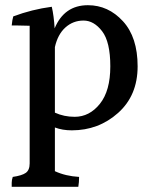

<svg xmlns="http://www.w3.org/2000/svg" viewBox="-20 -537 588 738"><path d="M267 -88Q324 -88 364 -138Q404 -188 404 -282Q404 -376 372.5 -417Q341 -458 301 -458Q261 -458 231.5 -431.5Q202 -405 191 -356V-104Q226 -88 267 -88ZM94 91V-438Q65 -439 49.5 -439Q34 -439 25 -439Q27 -461 31 -474Q103 -501 179 -511Q187 -477 190 -428Q227 -517 318 -517Q396 -517 452.5 -455.5Q509 -394 509 -282Q509 -170 434 -103Q359 -36 256 -36Q220 -36 191 -47V121Q232 140 284 143Q284 164 281 181H25Q25 176 25 165.5Q25 155 29 143Q64 138 79 127.5Q94 117 94 91Z"/></svg>

Font: Halant Medium
Style: Regular
Weight: 500
Designer: Hitesh Malaviya (Devanagari), Satya Rajpurohit (Latin)
Foundry: Indian Type Foundry
Version: Version 1.101;PS 1.0;hotconv 1.0.78;makeotf.lib2.5.61930; tt